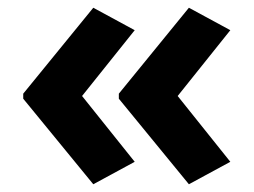

<svg xmlns="http://www.w3.org/2000/svg" viewBox="-20 -522 655 496"><path d="M40 -280 221 -502 328 -444 192 -274 328 -104 221 -46 40 -267ZM287 -280 468 -502 575 -444 439 -274 575 -104 468 -46 287 -267Z"/></svg>

Font: Noto Sans Telugu
Style: Bold
Weight: 700
Designer: Jelle Bosma - Monotype Design Team
Foundry: Monotype Imaging Inc.
Version: Version 2.005; ttfautohint (v1.8.4.7-5d5b)